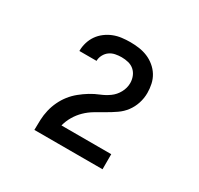

<svg xmlns="http://www.w3.org/2000/svg" viewBox="-117 -985 834 805"><g transform="rotate(30 300.0 -583.0)"><path d="M135 -323V-324Q135 -348 136 -372Q137 -396 142.5 -419.5Q148 -443 158.5 -465Q169 -487 183.5 -505.5Q198 -524 217 -539.5Q236 -555 256.5 -567.5Q277 -580 299.5 -589Q322 -598 341.5 -612Q361 -626 373 -648Q385 -670 385 -694Q385 -710 379 -725.5Q373 -741 361 -751.5Q349 -762 333 -766Q317 -770 300 -770Q285 -770 270 -767Q255 -764 243 -755.5Q231 -747 223.5 -733Q216 -719 216 -704H133V-705Q133 -725 139 -745Q145 -765 156.5 -781.5Q168 -798 184.5 -810.5Q201 -823 220 -830.5Q239 -838 259.5 -840.5Q280 -843 300 -843Q322 -843 343 -840Q364 -837 383.5 -829Q403 -821 420 -807Q437 -793 448 -775Q459 -757 463.5 -736Q468 -715 468 -694Q468 -668 460 -643.5Q452 -619 437 -599Q422 -579 401 -564.5Q380 -550 358 -537.5Q336 -525 314 -512Q292 -499 274 -481.5Q256 -464 243 -442Q230 -420 224 -396H465V-323Z"/></g></svg>

Font: Iosevka Fixed Medium Extended
Style: Regular
Weight: 500
Width: 7
Monospace: yes
Designer: Belleve Invis
Foundry: Belleve Invis
Version: Version 24.1.1; ttfautohint (v1.8.4)